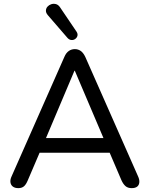

<svg xmlns="http://www.w3.org/2000/svg" viewBox="-20 -966 773 993"><path d="M75 7Q57 7 46.5 -1Q36 -9 34 -23Q32 -37 40 -54L313 -672Q322 -693 336 -702.5Q350 -712 367 -712Q384 -712 397.5 -702.5Q411 -693 421 -672L694 -54Q702 -37 700.5 -22.5Q699 -8 689 -0.5Q679 7 661 7Q641 7 629 -3.5Q617 -14 608 -34L537 -200L580 -176H152L195 -200L124 -34Q115 -12 104 -2.5Q93 7 75 7ZM365 -600 209 -231 185 -252H547L524 -231L367 -600ZM329 -770 227 -888Q217 -900 217.5 -911.5Q218 -923 225.5 -931.5Q233 -940 244.5 -944Q256 -948 268.5 -945Q281 -942 290 -929L376 -802Q383 -791 380.5 -781Q378 -771 369 -764.5Q360 -758 349 -759Q338 -760 329 -770Z"/></svg>

Font: Nunito Medium
Style: Regular
Weight: 500
Designer: Vernon Adams
Foundry: Vernon Adams
Version: Version 3.601